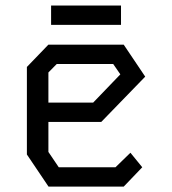

<svg xmlns="http://www.w3.org/2000/svg" viewBox="-20 -694 640 714"><path d="M160 -528 80 -445V-119.5L160.5 0H440L509 -72L465 -126L409.5 -72H198.5L160 -129V-240.5H356.5L520 -409L440 -528ZM160 -424.5 191 -456H401L427.5 -417.5L326.5 -312.5H160ZM430 -601.5H170V-673.5H430Z"/></svg>

Font: Kode Mono
Style: Regular
Weight: 400
Monospace: yes
Designer: Isa Ozler
Foundry: Kadena LLC
Version: Version 1.000;gftools[0.9.28]